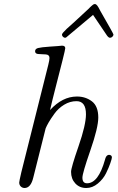

<svg xmlns="http://www.w3.org/2000/svg" viewBox="-20 -920 582 951"><path d="M75.2 -16.1Q75.2 -22 85.9 -67.9L219.2 -599.1Q225.1 -622.1 225.1 -632.8Q225.1 -648.9 207.5 -650.4Q189.9 -651.9 171.9 -652.3Q153.8 -652.8 153.8 -666Q153.8 -678.2 168.5 -682.1Q183.1 -686 226.1 -689Q251 -690.9 267.1 -691.9Q281.2 -693.8 287.1 -693.8Q303.2 -693.8 303.2 -681.2Q303.2 -675.3 290 -622.6Q276.9 -569.8 256.8 -492.4Q236.8 -415 228 -375Q289.1 -441.9 360.8 -441.9H361.8Q403.8 -441.9 435.3 -418Q466.8 -394 466.8 -337.9Q466.8 -288.1 427.5 -175Q388.2 -62 388.2 -40Q388.2 -12.2 411.1 -12.2Q467.3 -12.2 500 -128.9Q503.9 -145 511 -149.9Q518.1 -154.8 526.1 -151.9Q534.2 -148.9 534.2 -140.1Q534.2 -134.3 526.6 -112.1Q519 -89.8 505.1 -61.5Q491.2 -33.2 464.6 -11Q438 11.2 407.2 11.2Q374 11.2 353 -11.5Q332 -34.2 332 -68.8Q332 -88.9 368.9 -195.3Q405.8 -301.8 405.8 -354Q405.8 -418.9 358.9 -418.9Q326.7 -418.9 297.9 -401.4Q269 -383.8 250 -357.4Q231 -331.1 220.9 -313.5Q210.9 -295.9 206.1 -284.2L145 -41Q132.8 10.7 102.1 11.2Q90.8 11.2 83 3.7Q75.2 -3.9 75.2 -16.1ZM287.1 -748V-749Q287.1 -754.9 310.1 -776.9Q318.8 -784.7 348.1 -811Q383.3 -843.3 407.2 -865.7Q412.1 -869.6 417.5 -875.2Q422.9 -880.9 426 -883.8Q429.2 -886.7 432.6 -889.9Q436 -893.1 438 -894.5Q439.9 -896 441.9 -897.5Q443.8 -898.9 446 -899.4Q448.2 -899.9 450.2 -899.9Q453.1 -899.9 456.1 -897.9Q459 -896 461.9 -892.1Q464.8 -888.2 467 -884.5Q469.2 -880.9 472.2 -875Q475.1 -869.1 477.1 -865.7Q542 -752.9 542 -749Q542 -743.2 536.6 -738Q531.2 -732.9 524.9 -732.9Q518.1 -732.9 510 -743.9Q502 -754.9 440.9 -846.2Q312 -737.3 308.1 -734.9Q305.2 -732.9 302.2 -732.9Q297.4 -732.9 292.2 -737.5Q287.1 -742.2 287.1 -748Z"/></svg>

Font: CMU Classical Serif
Style: Italic
Weight: 500
Italic angle: -14.04°
Version: Version 0.7.0